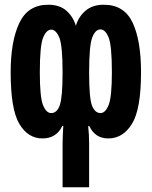

<svg xmlns="http://www.w3.org/2000/svg" viewBox="-20 -576 640 810"><path d="M452 -271Q452 -168 438.5 -133.5Q425 -99 404 -99Q381 -99 368.5 -129.5Q356 -160 356 -270Q356 -383 369 -417.5Q382 -452 404 -452Q424 -452 438 -418.5Q452 -385 452 -271ZM244 -270Q244 -167 232.5 -133Q221 -99 196 -99Q175 -99 161.5 -132.5Q148 -166 148 -270Q148 -384 162 -417.5Q176 -451 196 -451Q216 -451 230 -418Q244 -385 244 -270ZM300 -467Q289 -505 260.5 -530.5Q232 -556 183 -556Q98 -556 61.5 -479Q25 -402 25 -271Q25 -115 61.5 -53.5Q98 8 159 8Q218 8 243 -45H247Q246 -24 245 -7Q244 10 244 32V214H356V32Q356 10 355 -7Q354 -24 352 -44H357Q381 8 437 8Q499 8 537 -54Q575 -116 575 -271Q575 -405 539.5 -480.5Q504 -556 418 -556Q370 -556 340.5 -530.5Q311 -505 300 -467Z"/></svg>

Font: Noto Sans Mono UI
Style: Bold
Weight: 700
Designer: Monotype Design team
Foundry: Monotype Imaging Inc.
Version: 1.000